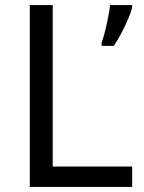

<svg xmlns="http://www.w3.org/2000/svg" viewBox="-20 -734 564 754"><path d="M97 0V-714H187V-80H499V0ZM499 -705Q495 -687 483.5 -660Q472 -633 457 -604.5Q442 -576 427 -554H379V-566Q386 -585 392.5 -611.5Q399 -638 404.5 -665.5Q410 -693 412 -714H499Z"/></svg>

Font: Noto Sans Meroitic
Style: Regular
Weight: 400
Designer: Monotype Design Team
Foundry: Monotype Imaging Inc.
Version: Version 2.002; ttfautohint (v1.8.4.7-5d5b)